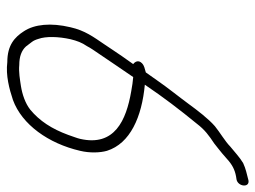

<svg xmlns="http://www.w3.org/2000/svg" viewBox="-115 -624 768 578"><g transform="rotate(90 269.0 -335.0)"><path d="M62 -163C48 -104 53 -55 74 -23C92 5 116 27 167 27C207 32 248 21 281 10C355 -17 412 -97 434 -192C441 -221 440 -252 434 -273C412 -343 332 -378 235 -387C272 -442 311 -493 352 -543C371 -568 388 -580 412 -596C424 -605 433 -613 442 -620L465 -640C481 -653 496 -660 520 -663C542 -667 546 -703 523 -699C504 -694 488 -691 471 -683C454 -673 437 -657 421 -644C406 -629 377 -612 360 -598C337 -578 312 -545 293 -519C271 -489 244 -456 222 -424L198 -390C186 -386 178 -386 170 -378C159 -367 167 -356 173 -352L149 -318C137 -300 125 -283 114 -266C91 -232 72 -207 62 -163ZM98 -163C103 -183 108 -197 119 -213C124 -223 133 -236 144 -252C165 -284 190 -319 212 -352C225 -351 239 -349 255 -346C342 -331 422 -296 398 -192C396 -183 391 -171 386 -156C368 -107 344 -70 310 -42C291 -27 264 -18 239 -14C219 -11 197 -7 176 -9C150 -9 132 -16 120 -29L107 -46C102 -52 99 -60 97 -67C89 -89 90 -127 98 -163Z"/></g></svg>

Font: Stray Cat
Style: CnObl
Weight: 400
Version: Version 1.0